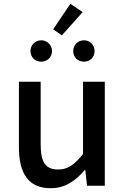

<svg xmlns="http://www.w3.org/2000/svg" viewBox="-20 -982 660 1015"><path d="M248 13C324 13 378 -25 428 -83H431L440 0H534V-550H419V-168C373 -110 338 -86 287 -86C222 -86 195 -123 195 -218V-550H80V-204C80 -64 131 13 248 13ZM307 -795 417 -918 352 -962 261 -827ZM198 -656C230 -656 255 -680 255 -712C255 -743 230 -769 198 -769C165 -769 141 -743 141 -712C141 -680 165 -656 198 -656ZM424 -656C457 -656 480 -680 480 -712C480 -743 457 -769 424 -769C391 -769 367 -743 367 -712C367 -680 391 -656 424 -656Z"/></svg>

Font: Noto Sans T Chinese Medium
Style: Regular
Weight: 500
Designer: Ryoko NISHIZUKA (kana & ideographs); Paul D. Hunt (Latin, Greek & Cyrillic); Wenlong ZHANG (bopomofo); Sandoll Communica
Foundry: Adobe Systems Incorporated
Version: Version 1.000;PS 1;hotconv 1.0.78;makeotf.lib2.5.61930